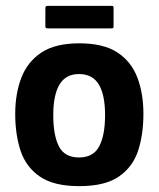

<svg xmlns="http://www.w3.org/2000/svg" viewBox="-20 -628 543 656"><path d="M251 8Q164 8 116.5 -24.5Q69 -57 50.5 -112.5Q32 -168 32 -239Q32 -308 53 -362.5Q74 -417 121.5 -448.5Q169 -480 251 -480Q334 -480 381.5 -448.5Q429 -417 449.5 -362.5Q470 -308 470 -239Q470 -169 452 -113.5Q434 -58 386.5 -25Q339 8 251 8ZM250 -90Q299 -90 319 -128Q339 -166 339 -235Q339 -304 317.5 -339.5Q296 -375 250 -375Q205 -375 183.5 -339.5Q162 -304 162 -235Q162 -165 181.5 -127.5Q201 -90 250 -90ZM368 -537Q368 -533 366.5 -532Q365 -531 357 -531H145Q138 -531 136.5 -533Q135 -535 135 -539V-599Q135 -605 137 -606.5Q139 -608 145 -608H358Q365 -608 366.5 -607Q368 -606 368 -599Z"/></svg>

Font: Glory
Style: Bold
Weight: 700
Designer: Robert Leuschke
Foundry: Robert Leuschke
Version: Version 1.011